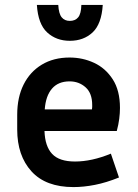

<svg xmlns="http://www.w3.org/2000/svg" viewBox="-20 -751 561 781"><path d="M464 -29Q412 -8 366 1Q320 10 279 10Q166 10 108 -54Q50 -118 50 -224V-284Q50 -355 76 -407Q102 -459 150 -488Q198 -517 263 -517Q316 -517 362.5 -495.5Q409 -474 438.5 -428.5Q468 -383 468 -312Q468 -291 465 -267.5Q462 -244 455 -218H161Q163 -156 192 -125Q221 -94 285 -94Q319 -94 355.5 -102Q392 -110 431 -126ZM263 -420Q217 -420 191.5 -390.5Q166 -361 162 -306H354Q355 -311 355 -315.5Q355 -320 355 -324Q355 -372 328 -396Q301 -420 263 -420ZM264 -666Q286 -666 298 -680.5Q310 -695 311 -731H398Q393 -653 356.5 -619Q320 -585 264 -585Q209 -585 172 -619Q135 -653 130 -731H217Q219 -695 231 -680.5Q243 -666 264 -666Z"/></svg>

Font: Inria Sans
Style: Bold
Weight: 700
Designer: Black Foundry Team
Foundry: Black Foundry
Version: Version 1.2; ttfautohint (v1.8.3)